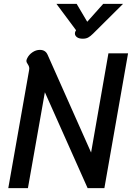

<svg xmlns="http://www.w3.org/2000/svg" viewBox="-20 -977 685 997"><path d="M131 -612Q132 -615 132 -621Q132 -632 124.5 -643Q117 -654 117 -660Q117 -666 121 -674Q130 -693 148.5 -705.5Q167 -718 187 -718Q216 -718 227 -693L453 -185L543 -700H645L522 0H435L213 -498L125 0H23ZM369 -803Q369 -809 372 -815L375 -820L273 -957H378L433 -864L516 -957H619L463 -802Q449 -788 437.5 -782Q426 -776 410 -776Q390 -776 379.5 -784Q369 -792 369 -803Z"/></svg>

Font: Niramit Medium
Style: Italic
Weight: 500
Italic angle: -10°
Designer: Katatrad Aksorn Co.,Ltd.
Foundry: Cadson Demak Co.,Ltd.
Version: Version 1.000; ttfautohint (v1.6)